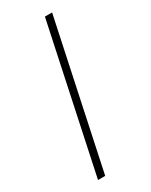

<svg xmlns="http://www.w3.org/2000/svg" viewBox="-147 -564 475 602"><g transform="rotate(-30 90.5 -263.5)"><path d="M19 0 131 -527H157L45 0Z"/></g></svg>

Font: Noto Sans UI SemiCondensed Thin
Style: Italic
Weight: 250
Width: 4
Italic angle: -12°
Designer: Monotype Design Team
Foundry: Monotype Imaging Inc.
Version: Version 1.901